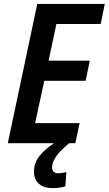

<svg xmlns="http://www.w3.org/2000/svg" viewBox="-20 -734 557 984"><path d="M20 0H257C195 42 154 84 154 146C154 198 189 230 248 230C272 230 294 228 315 221L320 148C305 151 291 154 277 154C259 154 247 144 247 124C248 79 286 41 334 0H366L388 -103H160L207 -320H419L440 -423H229L269 -611H496L517 -714H171Z"/></svg>

Font: Noto Sans SemiCondensed SemiBold
Style: Italic
Weight: 600
Width: 4
Italic angle: -12°
Designer: Monotype Design Team
Foundry: Monotype Imaging Inc.
Version: Version 2.013